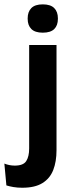

<svg xmlns="http://www.w3.org/2000/svg" viewBox="-70 -702 342 902"><path d="M195.5 -83.5H67V-490.5H195.5ZM131 -548.5Q94.5 -548.5 77.2 -565.8Q60 -583 60 -613.5V-616Q60 -646.5 77.2 -664Q94.5 -681.5 131 -681.5Q167.5 -681.5 184.8 -664Q202 -646.5 202 -616V-613.5Q202 -582.5 184.8 -565.5Q167.5 -548.5 131 -548.5ZM34.5 180Q12.5 180 -6.8 176.8Q-26 173.5 -40 169L-49.5 66.5Q-38.5 71 -26 73.5Q-13.5 76 -0.5 76Q39.5 76 53.2 54.8Q67 33.5 67 -4.5V-120H195.5V3.5Q195.5 57.5 180 97Q164.5 136.5 129.2 158.2Q94 180 34.5 180Z"/></svg>

Font: Anek Malayalam Medium SemiBold
Style: Regular
Weight: 600
Version: Version 1.003